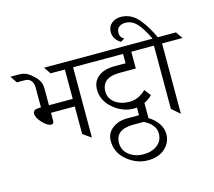

<svg xmlns="http://www.w3.org/2000/svg" viewBox="-218 -1118 1806 1622"><g transform="rotate(-15 684.5 -307.0)"><path d="M472 -615V0L400 -51V-292H192V-221Q192 -195 169 -195Q138 -195 95 -240Q52 -285 52 -321Q52 -341 66.5 -349.5Q81 -358 122 -358V-535Q122 -570 103 -592.5Q84 -615 51 -615H-20L-60 -675H18Q73 -675 113 -640L146 -611Q192 -566 192 -505V-358H400V-615H275L234 -675H585L626 -615Z M839 -15Q681 -15 681 104Q681 169 733 209Q785 249 858.5 249Q932 249 979.5 212Q1027 175 1027 111Q1027 34 929 -15ZM1087 135Q1087 206 1031.5 257Q976 308 880 308Q784 308 701 240.5Q618 173 618 69Q618 1 671.5 -39.5Q725 -80 801 -80H905V-147Q889 -145 880 -145Q781 -145 699.5 -214.5Q618 -284 618 -380Q618 -451 669.5 -492Q721 -533 810 -533H909V-615H567L528 -675H1110L1149 -615H981V-468H841Q682 -468 682 -346Q682 -285 732.5 -247.5Q783 -210 860 -210Q937 -210 1003 -274L1046 -218Q1019 -189 976 -168V-35Q1024 -8 1055.5 37Q1087 82 1087 135Z M1250 -615V0L1179 -62V-615H1041L999 -675H1183Q1116 -816 1057 -848Q1028 -864 994.5 -864Q961 -864 939 -847Q917 -830 917 -793.5Q917 -757 952 -738L919 -718Q894 -731 875 -758Q856 -785 856 -818Q856 -867 889 -894.5Q922 -922 970 -922Q1018 -922 1058.5 -900.5Q1099 -879 1131 -838Q1186 -769 1229 -675H1388L1429 -615Z"/></g></svg>

Font: Halant
Style: Regular
Weight: 400
Designer: Hitesh Malaviya (Devanagari), Satya Rajpurohit (Latin)
Foundry: Indian Type Foundry
Version: Version 1.100;PS 1.0;hotconv 1.0.78;makeotf.lib2.5.61930; tt